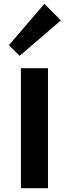

<svg xmlns="http://www.w3.org/2000/svg" viewBox="-20 -988 362 1008"><path d="M231.9 -629.9V0H89.8V-629.9ZM212.9 -967.8 299.8 -880.9 83 -694.8 26.9 -751Z"/></svg>

Font: Sinkin Sans 600 SemiBold
Style: Regular
Weight: 600
Designer: Keith Bates
Foundry: K-Type
Version: Sinkin Sans (version 1.0)  by Keith Bates   •   © 2014   www